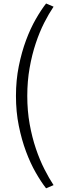

<svg xmlns="http://www.w3.org/2000/svg" viewBox="-20 -815 327 1072"><path d="M279.1 218.6Q254.1 180.9 228 129.5Q201.8 78.2 180.5 15.2Q159.1 -47.7 145.7 -121.8Q132.3 -195.9 132.3 -279.1Q132.3 -362.3 145.5 -436.4Q158.6 -510.5 179.8 -573.6Q200.9 -636.8 227 -688.2Q253.2 -739.5 279.1 -777.7L237.3 -795.5Q209.5 -760 179.8 -708.2Q150 -656.4 125.5 -590.5Q100.9 -524.5 85 -445.9Q69.1 -367.3 69.1 -279.1Q69.1 -190.9 85 -112.5Q100.9 -34.1 125.5 31.6Q150 97.3 179.8 149.1Q209.5 200.9 237.3 236.4Z"/></svg>

Font: Spartan MB
Style: Regular
Weight: 212
Designer: Matt Bailey, Mirko Velimirovic
Foundry: Matt Bailey
Version: Version 1.005